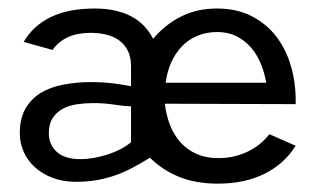

<svg xmlns="http://www.w3.org/2000/svg" viewBox="-20 -424 749 455"><path d="M159.7 6.8Q128.9 6.8 104.2 -2.7Q79.6 -12.2 62.3 -28.1Q44.9 -43.9 35.9 -64.7Q26.9 -85.4 26.9 -107.9Q26.9 -143.1 40.3 -166.5Q53.7 -189.9 76.7 -203.9Q99.6 -217.8 130.6 -223.6Q161.6 -229.5 196.3 -229.5Q219.7 -229.5 242.7 -227.1Q265.6 -224.6 290.5 -219.7V-267.1Q290.5 -288.6 283 -303.7Q275.4 -318.8 262.2 -328.4Q249 -337.9 231.7 -342Q214.4 -346.2 194.8 -346.2Q133.3 -346.2 104.5 -305.7L36.1 -324.7Q58.6 -363.3 100.3 -383.5Q142.1 -403.8 204.6 -403.8Q232.9 -403.8 255.1 -398.4Q277.3 -393.1 294.2 -383.5Q311 -374 323 -360.8Q335 -347.7 342.8 -332Q371.1 -365.7 408.9 -384.8Q446.8 -403.8 494.1 -403.8Q540.5 -403.8 575.4 -386.2Q610.4 -368.7 633.8 -338.6Q657.2 -308.6 668.9 -269.3Q680.7 -230 680.7 -186.5V-177.2L370.6 -178.2Q374 -149.9 383.5 -126.2Q393.1 -102.5 408.9 -85.4Q424.8 -68.4 446.8 -58.8Q468.8 -49.3 497.6 -49.3Q534.2 -49.3 565.9 -64.2Q597.7 -79.1 618.2 -106L680.7 -78.6Q653.8 -35.6 606.9 -12.2Q560.1 11.2 496.1 11.2Q444.3 11.2 404.5 -4.9Q364.7 -21 335.4 -50.3Q312.5 -36.1 292 -25.4Q271.5 -14.6 250.5 -7.6Q229.5 -0.5 207.5 3.2Q185.5 6.8 159.7 6.8ZM610.8 -228Q606.9 -252 597.7 -273.9Q588.4 -295.9 574 -312.3Q559.6 -328.6 539.8 -338.4Q520 -348.1 495.1 -348.1Q468.8 -348.1 447.5 -339.1Q426.3 -330.1 410.9 -314Q395.5 -297.9 385.7 -275.9Q376 -253.9 372.6 -228ZM290.5 -171.9Q274.9 -172.4 251.2 -176Q227.5 -179.7 201.2 -179.7Q182.1 -179.7 163.1 -177Q144 -174.3 129.2 -166.5Q114.3 -158.7 105 -144.5Q95.7 -130.4 95.7 -107.9Q95.7 -81.5 114.5 -64.2Q133.3 -46.9 169.9 -46.9Q186 -46.9 202.6 -49.8Q219.2 -52.7 235.1 -57.9Q251 -63 265.1 -70.3Q279.3 -77.6 290.5 -86.9Z"/></svg>

Font: Rokkitt
Style: Regular
Weight: 400
Version: Version 1.2; ttfautohint (v1.5) -l 7 -r 28 -G 50 -x 13 -D la